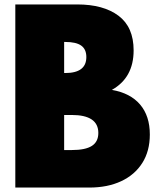

<svg xmlns="http://www.w3.org/2000/svg" viewBox="-20 -845 711 865"><path d="M49 0H382Q465 0 526.2 -28.8Q587.5 -57.5 621.2 -111Q655 -164.5 655 -239Q655 -322.5 611.2 -374Q567.5 -425.5 484 -440Q582 -495 582 -618Q582 -723 514 -774Q446 -825 328 -825H49ZM269 -516V-656H274Q323 -656 346 -639.5Q369 -623 369 -588Q369 -516 274 -516ZM269 -169V-327H303Q423 -327 423 -246Q423 -206.5 394 -187.8Q365 -169 303 -169Z"/></svg>

Font: Spartan Black
Style: Regular
Weight: 900
Designer: Matt Bailey, Mirko Velimirovic
Foundry: Matt Bailey
Version: Version 1.003; ttfautohint (v1.8.3)